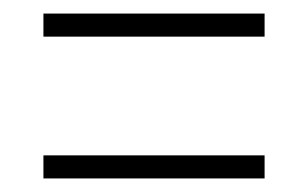

<svg xmlns="http://www.w3.org/2000/svg" viewBox="-20 -434 454 283"><path d="M370 -414V-380H44V-414ZM370 -205V-171H44V-205Z"/></svg>

Font: Georama SemiCondensed ExtraLight
Style: Regular
Weight: 200
Width: 4
Designer: Jean-Baptiste Levee
Foundry: Production Type
Version: Version 1.000